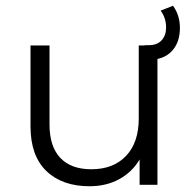

<svg xmlns="http://www.w3.org/2000/svg" viewBox="-20 -642 664 667"><path d="M527 -484V0H465V-88Q439 -44 394 -19.5Q349 5 291 5Q196 5 141 -48Q86 -101 86 -203V-484H152V-210Q152 -133 189.5 -93.5Q227 -54 297 -54Q374 -54 418 -100.5Q462 -147 462 -230V-484ZM482 -485H496Q526 -485 541.5 -502Q557 -519 557 -546Q557 -580 538 -605L581 -622Q605 -589 605 -545Q605 -494 576.5 -464Q548 -434 496 -434H482Z"/></svg>

Font: Montserrat Ace
Style: Regular
Weight: 400
Designer: Julieta Ulanovsky
Foundry: Julieta Ulanovsky
Version: Version 1